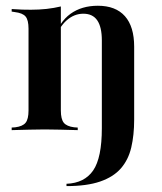

<svg xmlns="http://www.w3.org/2000/svg" viewBox="-20 -448 556 661"><path d="M133.9 -2.4Q107.3 -2.4 81.5 -1.6Q55.6 -0.8 20.2 0V-8.9L32.3 -9.7Q58.1 -12.9 68.1 -25.4Q78.2 -37.9 78.2 -67.7V-208.1H189.5V-67.7Q189.5 -37.9 199.6 -25.4Q209.7 -12.9 235.5 -9.7L247.6 -8.9V0Q212.9 -0.8 187.1 -1.6Q161.3 -2.4 133.9 -2.4ZM78.2 -208.1V-349.2Q78.2 -379 68.1 -391.1Q58.1 -403.2 30.6 -406.5L20.2 -408.1V-416.9Q41.1 -415.3 56.5 -414.9Q71.8 -414.5 86.3 -414.5Q114.5 -414.5 140.3 -417.3Q166.1 -420.2 189.5 -425.8V-416.9V-208.1ZM330.6 -208.1V-308.9Q330.6 -354.8 314.9 -377.8Q299.2 -400.8 266.9 -400.8Q235.5 -400.8 209.7 -378.2Q183.9 -355.6 165.3 -307.3L162.9 -310.5Q183.9 -372.6 222.6 -400.4Q261.3 -428.2 316.9 -428.2Q378.2 -428.2 410.1 -392.3Q441.9 -356.5 441.9 -287.1V-208.1ZM208.9 192.7V184.7Q271 182.3 300.8 138.7Q330.6 95.2 330.6 -6.5V-208.1H441.9V-36.3Q441.9 16.9 431.9 59.7Q421.8 102.4 396 131.9Q370.2 161.3 324.6 177Q279 192.7 208.9 192.7Z"/></svg>

Font: Playfair 144pt SemiCondensed
Style: Bold
Weight: 700
Width: 4
Designer: Claus Eggers Sørensen
Foundry: Claus Eggers Sørensen
Version: Version 2.203